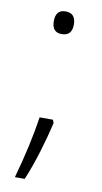

<svg xmlns="http://www.w3.org/2000/svg" viewBox="-79 -578 397 745"><g transform="rotate(10 119.0 -205.5)"><path d="M79.1 -493.7Q79.1 -538.6 117.7 -538.6Q158.2 -538.6 158.2 -493.7Q158.2 -449.2 117.7 -449.2Q79.1 -449.2 79.1 -493.7ZM142.1 -116.2 147 -104.5Q134.8 -49.8 115.5 13.4Q96.2 76.7 74.2 128.9H35.6Q73.2 -4.9 89.8 -116.2Z"/></g></svg>

Font: Open Sans Light
Style: Regular
Weight: 300
Designer: Monotype Design Team
Foundry: Monotype Imaging Inc.
Version: Version 3.000; ttfautohint (v1.8.4)